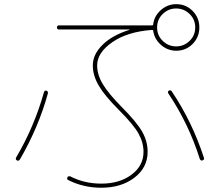

<svg xmlns="http://www.w3.org/2000/svg" viewBox="-20 -840 1040 910"><path d="M878.4 -773.9Q851.6 -799.8 814.9 -799.8Q778.3 -799.8 751.5 -773.9Q724.6 -748 724.6 -710Q724.6 -671.9 751.5 -646Q778.3 -620.1 814.9 -620.1Q851.6 -620.1 878.4 -646Q905.3 -671.9 905.3 -710Q905.3 -748 878.4 -773.9ZM259.8 -700.2Q250 -700.2 250 -710Q250 -719.7 259.8 -719.7H701.2Q706.1 -719.7 706.1 -724.6Q710.9 -764.6 742.7 -792.5Q774.4 -820.3 815.4 -820.3Q861.3 -820.3 893.1 -788.1Q924.8 -755.9 924.8 -710Q924.8 -664.1 893.1 -631.8Q861.3 -599.6 815.4 -599.6Q774.4 -599.6 743.2 -627Q711.9 -654.3 706.1 -694.3Q706.1 -698.2 700.2 -698.2Q583 -689.5 511.7 -639.6Q440.4 -589.8 440.4 -530.3Q440.4 -486.3 466.8 -441.9Q493.2 -397.5 556.6 -333Q627 -262.7 653.3 -216.8Q679.7 -170.9 679.7 -120.1Q679.7 -45.9 617.2 2Q554.7 49.8 460 49.8Q376 49.8 303.7 13.7Q294.9 8.8 299.8 0Q303.7 -6.8 313.5 -3.9Q379.9 30.3 460 30.3Q546.9 30.3 603.5 -12.2Q660.2 -54.7 660.2 -120.1Q660.2 -164.1 636.7 -206.5Q613.3 -249 543 -319.3Q475.6 -386.7 447.8 -434.6Q419.9 -482.4 419.9 -530.3Q419.9 -582 465.8 -627.4Q511.7 -672.9 592.8 -698.2Q593.8 -698.2 593.8 -699.2Q593.8 -700.2 592.8 -700.2ZM780.3 -410.2Q789.1 -415 793.9 -407.2Q890.6 -263.7 946.3 -92.8Q950.2 -84 940.4 -80.1Q931.6 -76.2 926.8 -86.9Q875 -252 778.3 -396.5Q772.5 -405.3 780.3 -410.2ZM59.6 -80.1Q51.8 -85 56.6 -93.8Q141.6 -237.3 188.5 -403.3Q191.4 -412.1 200.2 -410.2Q204.1 -409.2 206.1 -405.3Q208 -401.4 207 -397.5Q163.1 -237.3 74.2 -84Q68.4 -75.2 59.6 -80.1Z"/></svg>

Font: Rounded-X Mgen+ 1m thin
Style: Regular
Weight: 100
Designer: [Source Han Sans]
Ryoko NISHIZUKA  (kana & ideographs); Paul D. Hunt (Latin, Greek & Cyrillic); Wenlong ZHANG  (bopomofo
Version: Version 1.059.20150602